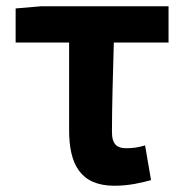

<svg xmlns="http://www.w3.org/2000/svg" viewBox="-20 -580 588 614"><path d="M346 14C391 14 431 5 463 -4L444 -115C421 -108 403 -106 383 -106C355 -106 338 -118 338 -158C338 -236 341 -340 344 -444H519V-560H112L30 -553V-444H201V-164C201 -55 237 14 346 14Z"/></svg>

Font: Noto Sans CJK SC
Style: Bold
Weight: 700
Designer: Ryoko NISHIZUKA 西塚涼子 (kana, bopomofo & ideographs); Paul D. Hunt (Latin, Greek & Cyrillic); Sandoll Communications 산돌커뮤니
Foundry: Adobe
Version: Version 2.004;hotconv 1.0.118;makeotfexe 2.5.65603